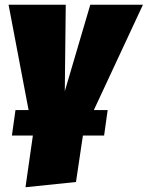

<svg xmlns="http://www.w3.org/2000/svg" viewBox="-20 -556 620 806"><path d="M580 -536 374 -94H432L417 13H328L299 208L87 230L118 13H30L45 -94H100L16 -536H256L252 -173L359 -536Z"/></svg>

Font: Fira Sans Ultra
Style: Italic
Weight: 950
Italic angle: -8°
Designer: Carrois Corporate & Edenspiekermann AG
Foundry: Carrois Corporate GbR & Edenspiekermann AG
Version: Version 4.203;PS 004.203;hotconv 1.0.88;makeotf.lib2.5.64775